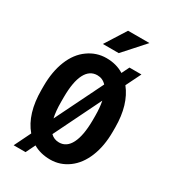

<svg xmlns="http://www.w3.org/2000/svg" viewBox="-233 -1050 1068 1208"><g transform="rotate(30 301.0 -446.0)"><path d="M419.9 -371.6Q419.9 -429.2 410.6 -475.6L244.1 -136.2Q269 -111.3 305.7 -111.3Q360.4 -111.3 389.6 -168.9Q418.9 -226.6 419.9 -335.9ZM189.9 -339.4Q189.9 -271.5 200.7 -225.1L370.1 -569.3Q343.3 -598.6 304.7 -598.6Q249 -598.6 219.7 -542Q190.4 -485.4 189.9 -375ZM565.4 -339.4Q565.4 -234.9 533.2 -155.8Q501 -76.2 441.9 -33.2Q382.8 9.8 311.5 9.8Q240.2 9.8 187.5 -21.5L154.3 46.4H67.9L126.5 -73.2Q44.9 -169.4 44.9 -343.3V-370.6Q44.9 -475.6 77.1 -555.7Q109.4 -635.7 168.9 -677.7Q228.5 -720.7 300.8 -720.7Q373 -720.7 427.7 -686.5L454.6 -741.2H541.5L487.8 -632.3Q564.9 -535.2 565.4 -371.1ZM331.1 -937.5H486.3L350.6 -786.1H235.4Z"/></g></svg>

Font: RobotoCondensed-Bold
Style: Bold
Weight: 700
Designer: Google
Version: Version 2.001240; 2014